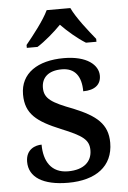

<svg xmlns="http://www.w3.org/2000/svg" viewBox="-55 -806 570 857"><g transform="rotate(-5 230.5 -378.0)"><path d="M84 -619V-606H132C167 -628 210 -665 240 -696C270 -665 313 -628 349 -606H396V-619C365 -657 314 -721 293 -766H187C166 -721 115 -657 84 -619ZM216 10C339 10 418 -46 418 -152C418 -236 368 -276 268 -317C173 -353 140 -373 140 -422C140 -467 170 -497 231 -497C290 -497 318 -458 318 -391C371 -391 398 -415 398 -454C398 -502 348 -546 244 -546C127 -546 49 -495 49 -400C49 -312 100 -275 204 -232C300 -193 327 -173 327 -126C327 -76 291 -41 220 -41C144 -41 112 -96 112 -170C85 -170 41 -156 41 -99C41 -30 103 10 216 10Z"/></g></svg>

Font: Noto Serif Medium
Style: Regular
Weight: 500
Designer: Monotype Design Team
Foundry: Monotype Imaging Inc.
Version: Version 2.013